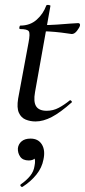

<svg xmlns="http://www.w3.org/2000/svg" viewBox="-20 -477 342 773"><path d="M123 12Q102 12 83.5 4.5Q65 -3 56 -23Q47 -43 53 -80L95 -306Q102 -342 96 -351Q90 -360 61 -360Q57 -360 58 -367Q59 -374 62 -374Q101 -374 127.5 -397.5Q154 -421 166 -454Q167 -458 175.5 -457Q184 -456 183 -453L121 -106Q114 -67 125.5 -49Q137 -31 168 -31Q194 -31 216.5 -43Q239 -55 261 -73Q263 -75 267 -71Q271 -67 269 -65Q223 -24 188.5 -6Q154 12 123 12ZM269 -340Q267 -340 247.5 -343Q228 -346 201.5 -348.5Q175 -351 150 -351L152 -376Q180 -376 209.5 -378Q239 -380 262.5 -382Q286 -384 295 -384Q299 -384 301 -381Q303 -378 302 -374Q300 -366 290 -353Q280 -340 269 -340ZM71 275Q67 277 63.5 272.5Q60 268 64 265Q87 249 101.5 231Q116 213 119 191Q124 167 117 156Q110 145 101 143L130 130Q131 150 122 159.5Q113 169 96 169Q72 169 61.5 154Q51 139 52 120Q54 103 67 92Q80 81 103 81Q134 81 148.5 104.5Q163 128 155 165Q149 198 126.5 226Q104 254 71 275Z"/></svg>

Font: Cormorant Medium
Style: Italic
Weight: 500
Italic angle: -10°
Designer: Christian Thalmann (Catharsis Fonts)
Foundry: Catharsis Fonts
Version: Version 4.000